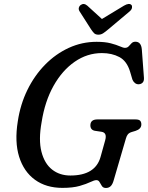

<svg xmlns="http://www.w3.org/2000/svg" viewBox="-20 -921 736 955"><path d="M460.5 -713Q503 -713 531.2 -705.5Q559.5 -698 576.2 -690.5Q593 -683 601.5 -683Q613 -683 620 -690.5Q627 -698 634.2 -705.8Q641.5 -713.5 653.5 -713.5Q682.5 -713.5 685.5 -674L696 -534Q697 -518 689.5 -510.2Q682 -502.5 671 -502Q660 -501 651.2 -508Q642.5 -515 638.5 -525.5L627 -564.5Q611 -617.5 573.8 -637.2Q536.5 -657 487 -657Q414 -657 351.8 -614Q289.5 -571 246.2 -493.8Q203 -416.5 187 -313.5Q171 -225.5 186.2 -166.2Q201.5 -107 239.2 -77.5Q277 -48 330 -48Q454 -48 480 -140L503 -222.5Q514 -261 485 -265.5L451.5 -270.5Q429.5 -275 429.5 -298Q430 -327 464.5 -327H654Q671.5 -327 677.5 -320Q683.5 -313 683 -300.5Q682 -279 654 -270L635.5 -264.5Q622.5 -260.5 616.2 -253Q610 -245.5 606.5 -233L546 -26Q540 -4 530.5 5Q521 14 507 14Q493 14 486.8 4.2Q480.5 -5.5 475.2 -15.2Q470 -25 459.5 -25Q449 -25 429.5 -15.5Q410 -6 376.2 3.8Q342.5 13.5 290.5 13.5Q209.5 13.5 154 -26.8Q98.5 -67 75.2 -141.2Q52 -215.5 68.5 -317.5Q81 -401.5 116.2 -473.5Q151.5 -545.5 204.2 -599.2Q257 -653 322.5 -683Q388 -713 460.5 -713ZM518.5 -775Q504.5 -763 493.5 -755.8Q482.5 -748.5 469.5 -748.5Q455.5 -748.5 448.2 -755.8Q441 -763 433 -775L375.5 -865Q370 -874 372.2 -882.8Q374.5 -891.5 381 -896Q397 -907.5 414 -893L487 -826.5L597 -893Q623 -908 634 -896Q638 -891.5 636.5 -882.2Q635 -873 624.5 -864Z"/></svg>

Font: Fraunces 72pt SuperSoft
Style: Italic
Weight: 400
Italic angle: -16°
Version: Version 1.000;[b76b70a41]